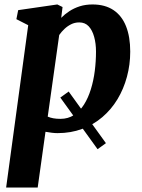

<svg xmlns="http://www.w3.org/2000/svg" viewBox="-20 -587 637 861"><path d="M455 55 417.5 82 250.5 -149.5 288 -176.5ZM7.5 254 106.5 -474 53.5 -501 61.5 -541.5 237 -567 260.5 -555.5 254.5 -507Q270 -523 291 -536.8Q312 -550.5 337.8 -558.8Q363.5 -567 395 -567Q451 -567 488.8 -541.8Q526.5 -516.5 545.2 -469.2Q564 -422 564 -355.5Q564 -297 549.2 -242.5Q534.5 -188 506.8 -142Q479 -96 439.2 -62Q399.5 -28 348.8 -9Q298 10 238 10Q225.5 10 211.5 8.2Q197.5 6.5 184 4L149 254ZM194 -64Q205.5 -59 219.5 -56.5Q233.5 -54 251 -54Q285.5 -54 311.8 -71.2Q338 -88.5 356.8 -118.2Q375.5 -148 387.5 -186.8Q399.5 -225.5 405 -268.8Q410.5 -312 410.5 -355.5Q410.5 -392 402.2 -421.8Q394 -451.5 377.8 -469Q361.5 -486.5 335.5 -486.5Q315.5 -486.5 299 -478.2Q282.5 -470 269 -457.2Q255.5 -444.5 245.5 -430Z"/></svg>

Font: Merriweather 20pt ExtraBold
Style: Italic
Weight: 800
Italic angle: -7.8°
Version: Version 2.101